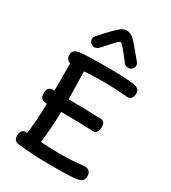

<svg xmlns="http://www.w3.org/2000/svg" viewBox="-223 -1065 1040 1167"><g transform="rotate(30 297.5 -481.5)"><path d="M551 -64Q551 -27 513 -19Q472 -11 357 -11H324Q261 -11 209.5 -13.5Q158 -16 90 -24Q57 -28 57 -66Q57 -85 65 -97Q73 -109 88 -110H102Q115 -200 117 -324H107Q68 -324 68 -370Q68 -414 104 -414H117V-539V-607Q87 -615 87 -648Q87 -672 100 -681Q113 -690 137 -693Q190 -699 311 -699Q452 -699 513 -690Q533 -687 545 -678Q557 -669 557 -648Q557 -626 546 -613.5Q535 -601 517 -603Q419 -611 340 -611Q269 -611 214 -606L218 -413L270 -412Q338 -412 386 -409L445 -408Q477 -408 477 -365Q477 -344 468.5 -331.5Q460 -319 444 -319L391 -320Q343 -323 269 -323H217Q216 -215 202 -104Q262 -99 337 -99Q388 -99 421 -101Q454 -103 497 -108Q523 -111 537 -99.5Q551 -88 551 -64ZM404 -774Q331 -872 318 -872Q312 -872 297.5 -858Q283 -844 254 -811L232 -786Q213 -764 195 -764Q180 -764 168.5 -775Q157 -786 157 -800Q157 -816 169 -828Q181 -840 196 -858Q235 -901 263.5 -926.5Q292 -952 314 -952Q341 -952 364 -931.5Q387 -911 421 -868Q447 -836 461 -820Q472 -809 472 -795Q472 -780 461.5 -769.5Q451 -759 436 -759Q415 -759 404 -774Z"/></g></svg>

Font: Mali Medium
Style: Regular
Weight: 500
Version: Version 1.000; ttfautohint (v1.6)